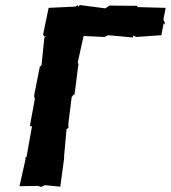

<svg xmlns="http://www.w3.org/2000/svg" viewBox="-20 -738 674 758"><path d="M118 -350 98 -241 107 -238 105 -232 86 -126 84 -117 79 -116 81 -110 57 -3 130 -4 143 0 157 -7 218 -1 233 -112V-121L243 -231L241 -227L250 -233V-251L263 -355L272 -366L274 -362L288 -473L290 -484L287 -492L310 -596L392 -592L408 -599L505 -590L506 -598L518 -592L617 -599L626 -646L629 -641L631 -648L625 -660L634 -707L522 -710L523 -715H512L412 -716L396 -705L296 -718L287 -711L289 -718L278 -712L172 -707L150 -601L156 -593L163 -596L155 -589L144 -481L137 -474L115 -362C115 -357 114 -352 118 -350Z"/></svg>

Font: Asimov Print
Style: DIt
Weight: 250
Width: 0
Designer: Google
Version: Version 2.000980: 2014